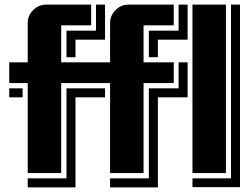

<svg xmlns="http://www.w3.org/2000/svg" viewBox="-20 -750 1070 832"><path d="M1020 61H814V22.9H981V-730H1020ZM959 0H814V-730H959ZM793 -328.1H664.1V62H457V22.9H625V-367.2H753.9V-480H793ZM793 -578.1H664.1V-502H625V-617.2H753.9V-730H793ZM732.9 -390.1H602.1V0H457V-390.1H245.1V0H100.1V-390.1H20V-480H100.1V-649.9Q100.1 -682.6 123.8 -706.3Q147.5 -730 180.2 -730H375V-640.1H245.1V-480H457V-649.9Q457 -682.6 480.5 -706.3Q503.9 -730 537.1 -730H732.9V-640.1H602.1V-480H732.9ZM435.1 -328.1H307.1V62H100.1V22.9H268.1V-367.2H435.1ZM435.1 -578.1H307.1V-502H268.1V-617.2H396V-730H435.1ZM78.1 -328.1H20V-367.2H78.1Z"/></svg>

Font: Laconic
Style: Shadow
Weight: 900
Width: 6
Designer: Robby Woodard
Version: Version 1.000